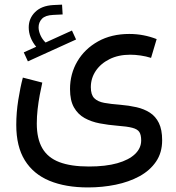

<svg xmlns="http://www.w3.org/2000/svg" viewBox="-20 -546 757 824"><path d="M652.3 -378.2Q625.2 -388.9 595.7 -394.6Q566.2 -400.3 535 -400.3Q458 -400.3 400.8 -368.3Q343.5 -336.2 312 -282.7Q280.5 -229.1 280.5 -163.6Q280.5 -114.7 297.4 -85.1Q314.3 -55.4 343 -39.4Q371.8 -23.4 408.2 -16.5Q444.6 -9.6 483.1 -6.5Q525.8 -3.4 548 2.5Q570.1 8.3 578 20.6Q585.9 32.8 585.9 56.8Q585.9 89.7 559.6 115Q533.4 140.3 483.4 154.5Q433.5 168.6 361.5 168.6Q284.1 168.6 234.6 149.7Q185.2 130.9 161.6 90.1Q137.9 49.3 137.9 -15.9Q137.9 -45.4 141.4 -77Q145 -108.5 150.6 -138.4Q156.2 -168.3 161.5 -191.5L78.1 -213Q67 -171.5 58.4 -116.9Q49.8 -62.3 49.8 -10.1Q49.8 82.8 86.6 142.1Q123.5 201.4 192.4 229.9Q261.4 258.4 357.8 258.4Q419.4 258.4 476.3 246.7Q533.3 235 578.2 210.6Q623.2 186.2 649.5 147.8Q675.9 109.4 675.9 55.9Q675.9 10.5 661.9 -18.1Q647.9 -46.7 623.1 -62.6Q598.3 -78.5 565.8 -85.9Q533.3 -93.3 495.9 -96.4Q455.5 -99.4 427.2 -104.6Q398.9 -109.9 384.3 -124.8Q369.8 -139.6 369.8 -171.9Q369.8 -209.9 390.8 -241.5Q411.9 -273.1 450 -292.1Q488.2 -311.2 538.8 -311.2Q560.1 -311.2 583.4 -307.8Q606.8 -304.4 628.3 -297.6ZM99.7 -282.6 306.5 -376.5 288.8 -415 175.5 -363.5Q160.8 -378 153.2 -395.8Q145.6 -413.6 145.6 -428.6Q145.6 -450.1 160 -465.3Q174.4 -480.5 208.1 -482L248.8 -484L246.3 -526.1L208.1 -524.3Q158 -521.4 130.7 -494.2Q103.3 -467.1 103.3 -428.6Q103.3 -384.1 135.3 -345.3L82 -321.2Z"/></svg>

Font: Estedad-VF-FD Black
Style: Regular
Weight: 900
Designer: Amin Abedi
Version: Version 4.000